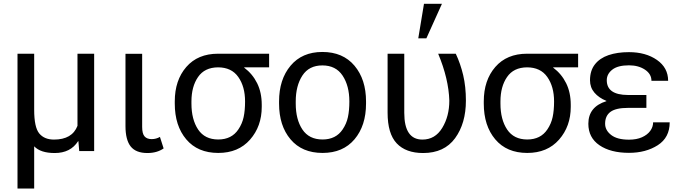

<svg xmlns="http://www.w3.org/2000/svg" viewBox="-20 -820 3704 1042"><path d="M165.5 203H75V-528.5H165.5V-224Q165.5 -129 193 -95.8Q220.5 -62.5 273 -62.5Q371.5 -62.5 400.5 -137V-528.5H491V0H410L405.5 -53.5L404 -54Q363 10.5 277 10.5Q200 10.5 165.5 -26Z M780 10.5Q717.5 10.5 689.2 -25.2Q661 -61 661 -136V-528H751.5V-131.5Q751.5 -94.5 764.5 -79.8Q777.5 -65 803 -65Q827.5 -65 848 -77L868 -14.5Q832 10.5 780 10.5Z M1164.5 -63Q1237 -63 1273.5 -117.5Q1294.5 -148.5 1302.2 -184.5Q1310 -220.5 1310 -269.5Q1310 -350 1273.2 -402.2Q1236.5 -454.5 1163 -454.5Q1090.5 -454 1054.8 -402Q1019 -350 1019 -269.5V-258Q1019 -171.5 1055.2 -117.2Q1091.5 -63 1164.5 -63ZM1164.5 10Q1053 10 990.8 -63.8Q928.5 -137.5 928.5 -258V-269.5Q928.5 -384.5 991 -456.5Q1053.5 -528.5 1163.5 -528.5H1440.5V-454.5H1305.5L1305 -453Q1350.5 -419 1375.5 -368.5Q1400.5 -318 1400.5 -251.5V-240Q1400.5 -134.5 1337 -62.2Q1273.5 10 1164.5 10Z M1730.5 10Q1619 10 1556.8 -63.8Q1494.5 -137.5 1494.5 -258V-269.5Q1494.5 -389 1557 -463.5Q1619.5 -538 1729.5 -538Q1841 -538 1903.8 -463.5Q1966.5 -389 1966.5 -269.5V-258Q1966.5 -138 1904 -64Q1841.5 10 1730.5 10ZM1730.5 -63Q1803 -63 1839.5 -117.5Q1860.5 -148.5 1868.2 -184.5Q1876 -220.5 1876 -269.5Q1876 -354.5 1839.2 -409.8Q1802.5 -465 1729.5 -465Q1657 -465 1621 -409.8Q1585 -354.5 1585 -269.5V-258Q1585 -171.5 1621.2 -117.2Q1657.5 -63 1730.5 -63Z M2294 -612H2250L2281 -799.5H2378.5ZM2276.5 10.5Q2182.5 10.5 2133 -42Q2083.5 -94.5 2083.5 -208.5V-528.5H2174V-207.5Q2174 -62.5 2272.5 -62.5Q2341.5 -62.5 2380 -125.8Q2418.5 -189 2418.5 -274Q2415 -392 2358 -528.5H2453.5Q2479 -474.5 2493.8 -412Q2508.5 -349.5 2508.5 -274Q2508.5 -150.5 2449.8 -70Q2391 10.5 2276.5 10.5Z M2841.5 -63Q2914 -63 2950.5 -117.5Q2971.5 -148.5 2979.2 -184.5Q2987 -220.5 2987 -269.5Q2987 -350 2950.2 -402.2Q2913.5 -454.5 2840 -454.5Q2767.5 -454 2731.8 -402Q2696 -350 2696 -269.5V-258Q2696 -171.5 2732.2 -117.2Q2768.5 -63 2841.5 -63ZM2841.5 10Q2730 10 2667.8 -63.8Q2605.5 -137.5 2605.5 -258V-269.5Q2605.5 -384.5 2668 -456.5Q2730.5 -528.5 2840.5 -528.5H3117.5V-454.5H2982.5L2982 -453Q3027.5 -419 3052.5 -368.5Q3077.5 -318 3077.5 -251.5V-240Q3077.5 -134.5 3014 -62.2Q2950.5 10 2841.5 10Z M3393.5 9.5Q3293.5 9.5 3233.2 -31.8Q3173 -73 3173 -148.5Q3173 -240.5 3271 -271V-272.5Q3230 -289 3206 -317.2Q3182 -345.5 3182 -384.5Q3182 -436.5 3208.5 -470.5Q3235 -504.5 3282.5 -520.8Q3330 -537 3393.5 -537Q3484.5 -537 3545.2 -494.8Q3606 -452.5 3606 -381.5H3515.5Q3515.5 -418.5 3480.2 -442Q3445 -465.5 3393.5 -465.5Q3333 -465.5 3303 -442Q3273 -418.5 3273 -384.5Q3273 -305 3387.5 -304.5H3488V-234.5H3387.5Q3322.5 -234.5 3293.2 -213Q3264 -191.5 3264 -148.5Q3264 -113 3296.8 -87.5Q3329.5 -62 3393.5 -62Q3434.5 -62 3463.8 -75Q3493 -88 3508.8 -109.5Q3524.5 -131 3524.5 -156H3614.5Q3614.5 -73.5 3549.8 -32Q3485 9.5 3393.5 9.5Z"/></svg>

Font: Roberto Sans
Style: Regular
Weight: 400
Designer: Google (font) & Cristiano Sobral (main changes)
Version: Version 1.500; ttfautohint (v1.8.4.7-5d5b-dirty)